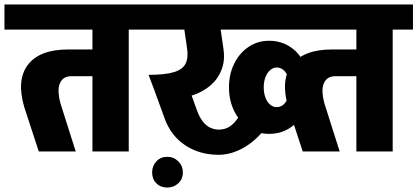

<svg xmlns="http://www.w3.org/2000/svg" viewBox="-45 -680 1874 862"><path d="M64 -199Q28 -321 80.5 -389.5Q133 -458 262 -458H300L314 -338H276Q256 -338 243 -329.5Q230 -321 223.5 -305Q217 -289 218 -266Q219 -243 227 -214ZM129 0 64 -199 227 -214 295 0ZM299 -338V-458H374V-338ZM-25 -547V-660H425V-547ZM370 0V-645H533V0ZM280 -547V-660H624V-547Z M938 15Q851 15 787 -27.5Q723 -70 695 -146L838 -188Q850 -154 865.5 -134.5Q881 -115 899.5 -106.5Q918 -98 938 -98ZM695 -146 632 -319H791L838 -188ZM937 15V-98Q966 -98 988 -113Q1010 -128 1029 -159L1131 -85Q1104 -54 1072 -31.5Q1040 -9 1005.5 3Q971 15 937 15ZM1163 -79Q1112 -79 1071 -106.5Q1030 -134 1006.5 -181.5Q983 -229 983 -288H1139Q1139 -263 1146.5 -242.5Q1154 -222 1167.5 -210.5Q1181 -199 1197 -199ZM1163 -79 1197 -199Q1212 -199 1224 -207.5Q1236 -216 1243 -231Q1250 -246 1250 -264H1338Q1338 -211 1315 -169Q1292 -127 1252.5 -103Q1213 -79 1163 -79ZM983 -287Q983 -347 1006.5 -394.5Q1030 -442 1071 -469.5Q1112 -497 1163 -497L1197 -377Q1181 -377 1167.5 -365Q1154 -353 1146.5 -333Q1139 -313 1139 -287ZM574 -547V-660H1340V-547ZM1250 -312Q1250 -331 1243 -345.5Q1236 -360 1224 -368.5Q1212 -377 1197 -377L1163 -497Q1213 -497 1252.5 -473Q1292 -449 1315 -407Q1338 -365 1338 -312ZM662 -238 622 -344Q696 -344 735.5 -356Q775 -368 788 -394Q801 -420 795 -462H958Q966 -409 950 -367.5Q934 -326 900.5 -297Q867 -268 822 -253Q777 -238 726 -238ZM795 -462 775 -600H938L958 -462Z M706 162Q676 162 657 143Q638 124 638 94Q638 65 657 44.5Q676 24 706 24Q735 24 755.5 44.5Q776 65 776 94Q776 124 755.5 143Q735 162 706 162Z M1249 -199Q1213 -321 1265.5 -389.5Q1318 -458 1447 -458H1485L1499 -338H1461Q1441 -338 1428 -329.5Q1415 -321 1408.5 -305Q1402 -289 1403 -266Q1404 -243 1412 -214ZM1314 0 1249 -199 1412 -214 1480 0ZM1484 -338V-458H1559V-338ZM1160 -547V-660H1610V-547ZM1555 0V-645H1718V0ZM1465 -547V-660H1809V-547Z"/></svg>

Font: Akshar Light
Style: Regular
Weight: 300
Designer: Tall Chai
Foundry: Tall Chai
Version: Version 1.100